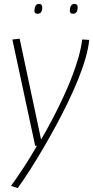

<svg xmlns="http://www.w3.org/2000/svg" viewBox="-20 -738 474 977"><path d="M398 -537 434 -535Q430 -494 415.5 -443Q401 -392 378 -335Q355 -278 326 -218Q297 -158 264.5 -98Q232 -38 198.5 19Q165 76 132.5 127Q100 178 70 219L36 208Q66 167 100 115Q134 63 168 4H159L43 -537L80 -541L189 -28Q218 -77 245.5 -129.5Q273 -182 298 -235Q323 -288 343.5 -340.5Q364 -393 378.5 -443Q393 -493 398 -537ZM352 -668Q343 -668 339 -672.5Q335 -677 335 -685Q336 -700 341.5 -709Q347 -718 359 -718Q368 -718 372 -713Q376 -708 375 -699Q375 -684 369 -676Q363 -668 352 -668ZM171 -668Q162 -668 158.5 -672.5Q155 -677 155 -684Q156 -699 161 -708.5Q166 -718 179 -718Q188 -718 191.5 -713Q195 -708 195 -699Q195 -684 189 -676Q183 -668 171 -668Z"/></svg>

Font: Georama ExtraCondensed Thin ExtraLight
Style: Italic
Weight: 250
Italic angle: -9°
Version: Version 1.001